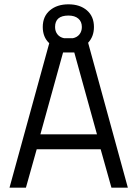

<svg xmlns="http://www.w3.org/2000/svg" viewBox="-20 -869 636 889"><path d="M446 -178H150L100 0H24L208 -669Q178 -697 178 -744Q178 -793 211 -821Q244 -849 297 -849Q350 -849 382.5 -821Q415 -793 415 -744Q415 -700 388 -671L572 0H496ZM235 -744Q235 -724 246 -710Q257 -696 277 -692H317Q337 -696 348 -710Q359 -724 359 -744Q359 -769 342.5 -783Q326 -797 297 -797Q235 -797 235 -744ZM167 -247H429L324 -626H272Z"/></svg>

Font: Cairo
Style: Regular
Weight: 400
Designer: Mohamed Gaber, the designers of Titillium
Foundry: Kief Type Foundry
Version: Version 2.009; ttfautohint (v1.5.33-1714) -l 8 -r 50 -G 200 